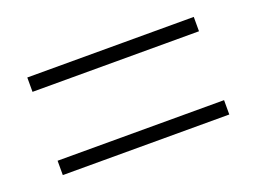

<svg xmlns="http://www.w3.org/2000/svg" viewBox="-52 -541 587 440"><g transform="rotate(-20 242.0 -321.0)"><path d="M39 -440H445V-405H39ZM39 -237H445V-202H39Z"/></g></svg>

Font: TypoPRO Montserrat
Style: Regular
Weight: 275
Designer: Julieta Ulanovsky
Foundry: Julieta Ulanovsky
Version: Version 6.001